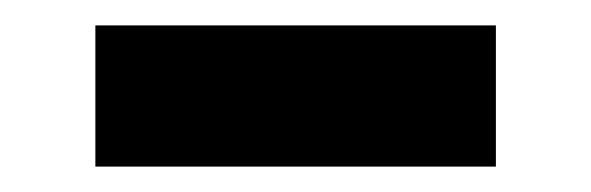

<svg xmlns="http://www.w3.org/2000/svg" viewBox="-20 -375 465 151"><path d="M55 -244V-355Q98 -355 137.8 -355Q177.5 -355 212.5 -355Q247.5 -355 287.5 -355Q327.5 -355 370 -355V-244Q327.5 -244 287.5 -244Q247.5 -244 212.5 -244Q177.5 -244 137.8 -244Q98 -244 55 -244Z"/></svg>

Font: Commissioner Thin SemiBold
Style: Regular
Weight: 600
Version: Version 1.000